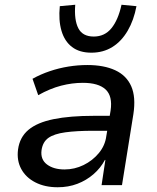

<svg xmlns="http://www.w3.org/2000/svg" viewBox="-20 -780 662 809"><path d="M223 9Q169 9 129 -11.5Q89 -32 69.5 -68Q50 -104 56 -150Q63 -202 100 -233Q137 -264 206 -278Q275 -292 376 -292H458L448 -229H374Q303 -229 255.5 -222.5Q208 -216 184 -199Q160 -182 155 -147Q150 -108 178 -87Q206 -66 252 -66Q294 -66 332 -84.5Q370 -103 396.5 -135Q423 -167 428 -207L446 -314Q455 -375 425 -403Q395 -431 329 -431Q284 -431 237.5 -419Q191 -407 141 -379L117 -448Q151 -467 189.5 -480Q228 -493 268 -499.5Q308 -506 348 -506Q418 -506 465.5 -484Q513 -462 533 -416.5Q553 -371 542 -299L494 0H408L424 -106H422Q404 -72 374 -46Q344 -20 306 -5.5Q268 9 223 9ZM365 -558Q315 -558 283.5 -582Q252 -606 239 -650.5Q226 -695 232 -754L297 -760Q292 -696 310 -661Q328 -626 375 -626Q421 -626 449.5 -661Q478 -696 492 -760L555 -754Q544 -695 518 -650.5Q492 -606 453.5 -582Q415 -558 365 -558Z"/></svg>

Font: Nunito Sans 7pt Medium
Style: Italic
Weight: 500
Italic angle: -9°
Designer: Vernon Adams
Foundry: Vernon Adams
Version: Version 3.101;gftools[0.9.27]